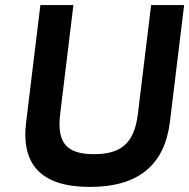

<svg xmlns="http://www.w3.org/2000/svg" viewBox="-20 -723 745 756"><path d="M575 -703 523 -275C509 -159 457 -116 350 -116C243 -116 203 -159 217 -275L269 -703H139L83 -243C62 -74 143 13 334 13C526 13 628 -74 649 -243L705 -703Z"/></svg>

Font: Bluebird
Style: ExtObl
Weight: 400
Designer: Jasper
Foundry: Cannot Into Space Fonts
Version: Version 0.98